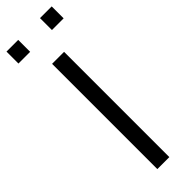

<svg xmlns="http://www.w3.org/2000/svg" viewBox="-323 -855 856 856"><g transform="rotate(-45 105.5 -427.0)"><path d="M143.7 -3.5V-667.2H68.1V-3.5ZM36.8 -774.2V-849.5H-37V-774.2ZM247.9 -774.2V-849.5H174.1V-774.2Z"/></g></svg>

Font: Diatome Awesome Regular
Style: Regular
Weight: 400
Designer: 15.100.17
Foundry: 15.100.17
Version: Version 1.008;Fontself Maker 3.5.8